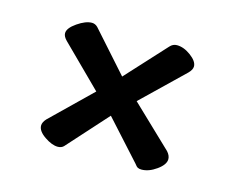

<svg xmlns="http://www.w3.org/2000/svg" viewBox="-60 -492 620 509"><g transform="rotate(15 249.5 -237.5)"><path d="M344 -77 248 -183 149 -73Q143 -67 133 -67Q117 -67 96.5 -81Q76 -95 76 -110Q76 -119 85 -129L194 -235L84 -344Q74 -354 74 -363Q74 -377 96.5 -392.5Q119 -408 136 -408Q145 -408 152 -401L250 -291L350 -400Q358 -409 369 -409Q388 -409 407.5 -394.5Q427 -380 427 -366Q427 -357 417 -347L304 -238L416 -131Q425 -121 425 -111Q425 -96 404 -81Q383 -66 363 -66Q357 -66 353 -68Q349 -70 344 -77Z"/></g></svg>

Font: AkayaTelivigala
Style: Regular
Weight: 400
Designer: Vaishnavi Murthy Yerkadithaya ( vaishnavimurthy@gmail.com ), Juan Luis Blanco Aristondo ( juan@blancoletters.com )
Version: Version 1.000